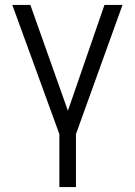

<svg xmlns="http://www.w3.org/2000/svg" viewBox="-20 -550 540 769"><path d="M101.6 -530.3 252 -106.4 398.4 -530.3H470.7L284.2 -12.7V199.2H217.8V-12.7L29.3 -530.3Z"/></svg>

Font: Pretendard GOV Light
Style: Regular
Weight: 300
Designer: Base glyphs from Inter by Rasmus Andersson; Hangeul glyphs from Noto Sans CJK(Source Han Sans) by Jang Soo-young and Kan
Foundry: Kil Hyung-jin
Version: Version 1.309